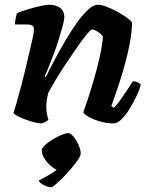

<svg xmlns="http://www.w3.org/2000/svg" viewBox="-20 -520 620 809"><path d="M153 0Q142 0 123.5 -5Q105 -10 86 -17Q67 -24 53 -31.5Q39 -39 37 -44Q47 -76 60 -123.5Q73 -171 86 -224Q99 -277 109 -322Q113 -340 116.5 -354.5Q120 -369 121.5 -380.5Q123 -392 123 -397Q123 -408 115.5 -412.5Q108 -417 92 -417H43Q43 -429 46 -442.5Q49 -456 51 -464Q66 -471 93.5 -479.5Q121 -488 147.5 -494Q174 -500 187 -500Q215 -500 233 -487Q251 -474 251 -448Q251 -436 244 -410Q237 -384 227 -352Q217 -320 205 -288.5Q193 -257 183 -232.5Q173 -208 168 -199L173 -195Q190 -230 211.5 -270.5Q233 -311 257 -351.5Q281 -392 305 -425.5Q329 -459 351.5 -479.5Q374 -500 392 -500Q408 -500 431 -491Q454 -482 477.5 -469Q501 -456 517.5 -443.5Q534 -431 536 -425Q536 -388 528 -343.5Q520 -299 507.5 -253.5Q495 -208 482.5 -169.5Q470 -131 460.5 -105Q451 -79 449 -73L460 -66Q471 -76 485.5 -96.5Q500 -117 515 -139.5Q530 -162 540 -178Q549 -178 560 -173Q571 -168 573 -163Q568 -142 555 -114.5Q542 -87 525.5 -60.5Q509 -34 491.5 -17Q474 0 459 0Q431 0 402.5 -8Q374 -16 354 -27.5Q334 -39 331 -47Q336 -60 347.5 -94.5Q359 -129 373 -176Q387 -223 398.5 -273Q410 -323 414 -366Q407 -376 397.5 -382.5Q388 -389 380 -392.5Q372 -396 368 -396Q363 -396 347 -377Q331 -358 309.5 -327.5Q288 -297 264 -261Q240 -225 219 -190.5Q198 -156 184 -130Q180 -116 177.5 -100.5Q175 -85 175 -69Q175 -55 177.5 -41.5Q180 -28 184 -15Q178 -10 169.5 -5.5Q161 -1 153 0ZM196 269Q182 269 164 259.5Q146 250 143 241Q160 232 178 222Q196 212 212 200.5Q228 189 237 177L229 197Q217 197 199.5 183.5Q182 170 169 150.5Q156 131 156 114Q156 104 169.5 91.5Q183 79 202 67.5Q221 56 239 48.5Q257 41 267 41Q278 41 290.5 56.5Q303 72 311.5 92Q320 112 320 127Q320 136 309 152.5Q298 169 280.5 189.5Q263 210 245.5 228Q228 246 214 257.5Q200 269 196 269Z"/></svg>

Font: Texturina Medium 12pt ExtraBold
Style: Italic
Weight: 800
Italic angle: -11°
Version: Version 1.002